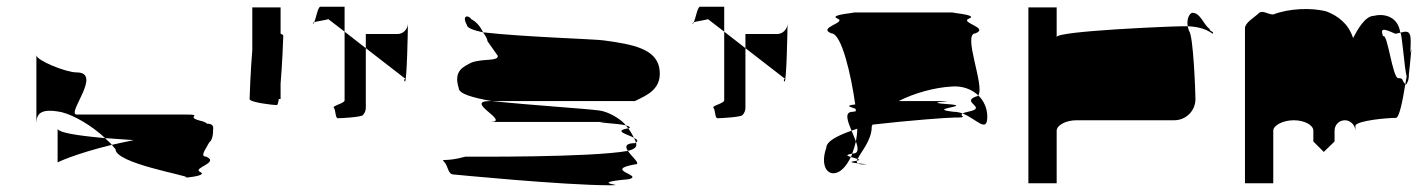

<svg xmlns="http://www.w3.org/2000/svg" viewBox="-20 -732 4233 570"><path d="M88 -367V-568C88 -553 175 -517 208 -517C286 -517 175 -392 208 -392H529C588 -392 528 -386 573 -374C586 -371 592 -368 594 -365C606 -365 613 -361 613 -352C613 -328 609 -315 601 -309C592 -291 572 -267 592 -267C633 -249 552 -234 573 -222C595 -213 555 -207 536 -205C535 -212 323 -247 323 -289C319 -293 316 -298 312 -302C332 -307 355 -311 377 -316L292 -322C254 -358 200 -390 163 -399C99 -412 89 -393 88 -367ZM151 -250C151 -250 201 -275 312 -302C307 -309 298 -315 292 -322C201 -330 156 -339 151 -349ZM536 -205C529 -204 524 -204 529 -204C534 -204 536 -204 536 -204Z M721 -438C721 -428 791 -420 802 -420C804 -420 806 -427 808 -438H813V-484C818 -542 821 -620 821 -626C821 -628 818 -630 813 -632V-710H729V-583C724 -525 721 -444 721 -438Z M909 -662C910 -661 912 -663 913 -666C910 -665 908 -663 909 -662ZM913 -666C918 -678 924 -712 931 -712H1003V-638L955 -675C940 -671 921 -669 913 -666ZM971 -412C977 -406 975 -381 983 -381C992 -381 1050 -384 1057 -390C1063 -396 1066 -404 1066 -412V-589L1003 -638V-434C1003 -425 965 -418 971 -412ZM1066 -589V-631H1160C1176 -631 1190 -644 1191 -661C1191 -647 1188 -484 1182 -490C1175 -497 1189 -500 1181 -500ZM1191 -662C1191 -662 1191 -661 1191 -661C1191 -661 1191 -662 1191 -662Z M1299 -251C1311 -239 1309 -214 1327 -214C1327 -214 1653 -182 1789 -182C1854 -182 1713 -188 1847 -200C1893 -212 1769 -227 1865 -244C1885 -244 1856 -266 1844 -284C1730 -264 1377 -267 1362 -267C1301 -250 1287 -263 1299 -251ZM1342 -470C1342 -454 1382 -442 1440 -432H1865C1899 -449 1949 -467 1937 -532C1925 -586 1863 -600 1773 -612C1748 -616 1536 -622 1414 -636C1421 -626 1427 -617 1427 -610L1458 -566C1458 -549 1413 -559 1379 -546C1357 -534 1325 -523 1342 -470ZM1366 -658C1349 -689 1373 -687 1379 -675C1394 -668 1407 -652 1414 -636C1386 -642 1366 -649 1366 -658ZM1435 -370C1499 -370 1354 -432 1435 -432H1440C1564 -419 1713 -410 1759 -404C1784 -401 1821 -381 1838 -360C1812 -366 1716 -370 1789 -370ZM1838 -360C1840 -357 1843 -354 1845 -351H1847C1853 -354 1848 -357 1838 -360ZM1844 -284C1836 -296 1836 -307 1865 -307C1866 -308 1867 -308 1868 -309C1869 -306 1869 -303 1869 -301C1869 -294 1860 -288 1844 -284ZM1845 -351C1852 -342 1858 -331 1862 -323C1844 -333 1799 -343 1845 -351ZM1862 -323C1865 -318 1867 -313 1868 -309C1876 -314 1871 -318 1862 -323Z M2036 -662C2037 -661 2039 -663 2040 -666C2037 -665 2035 -663 2036 -662ZM2040 -666C2045 -678 2051 -712 2058 -712H2130V-638L2082 -675C2067 -671 2048 -669 2040 -666ZM2098 -412C2104 -406 2102 -381 2110 -381C2119 -381 2177 -384 2184 -390C2190 -396 2193 -404 2193 -412V-589L2130 -638V-434C2130 -425 2092 -418 2098 -412ZM2193 -589V-631H2287C2303 -631 2317 -644 2318 -661C2318 -647 2315 -484 2309 -490C2302 -497 2316 -500 2308 -500ZM2318 -662C2318 -662 2318 -661 2318 -661C2318 -661 2318 -662 2318 -662Z M2433 -293C2415 -242 2435 -208 2466 -220C2481 -226 2495 -243 2506 -266C2495 -269 2488 -272 2510 -276C2514 -287 2518 -299 2521 -312C2517 -322 2513 -333 2508 -344C2465 -329 2433 -312 2433 -293ZM2448 -633C2405 -650 2496 -665 2466 -677C2436 -689 2536 -695 2511 -695H2813C2786 -695 2888 -689 2857 -677C2827 -665 2918 -650 2876 -633C2836 -633 2905 -475 2884 -449C2864 -468 2835 -478 2804 -475C2754 -472 2695 -456 2648 -432H2773C2842 -432 2696 -429 2804 -422C2862 -416 2726 -409 2813 -400C2821 -400 2830 -398 2838 -395C2824 -387 2861 -383 2813 -383C2794 -383 2684 -375 2570 -362C2570 -360 2568 -358 2568 -356C2568 -315 2535 -280 2526 -260C2521 -262 2512 -264 2506 -266C2508 -269 2509 -272 2510 -276H2511C2530 -276 2528 -292 2521 -312C2523 -324 2525 -337 2525 -350C2519 -348 2514 -346 2508 -344C2496 -373 2486 -400 2511 -400C2515 -401 2519 -401 2521 -402C2521 -404 2520 -407 2520 -409C2508 -414 2484 -418 2519 -422C2507 -507 2479 -633 2448 -633ZM2519 -254C2521 -254 2523 -255 2524 -255C2523 -252 2524 -249 2527 -247C2511 -249 2497 -251 2519 -254ZM2524 -255C2534 -257 2532 -258 2526 -260C2525 -258 2524 -257 2524 -255ZM2527 -247C2530 -245 2534 -244 2542 -244C2565 -244 2545 -245 2527 -247ZM2838 -395C2879 -379 2911 -335 2911 -386C2911 -410 2901 -433 2884 -449C2882 -447 2879 -445 2876 -445C2833 -428 2912 -413 2857 -401C2847 -399 2841 -397 2838 -395Z M3033 -188H3117V-344C3117 -360 3144 -375 3176 -375H3466C3501 -375 3529 -403 3529 -438C3529 -454 3523 -627 3510 -640C3508 -645 3507 -650 3506 -654H3488C3460 -654 3117 -640 3117 -622V-710H3033ZM3506 -654C3502 -678 3513 -694 3520 -694C3544 -694 3552 -660 3571 -646C3571 -638 3586 -638 3580 -632C3559 -647 3534 -653 3506 -654Z M3676 -188H3760V-344C3760 -360 3789 -375 3821 -375C3852 -375 3879 -361 3879 -344V-312L3910 -281L3942 -312V-344C3942 -361 3955 -375 3973 -375C3989 -375 4004 -360 4004 -344V-360C4013 -374 4095 -382 4124 -382C4134 -382 4144 -432 4152 -482C4140 -494 4148 -500 4131 -500C4114 -500 4099 -637 4086 -624C4078 -648 4084 -649 4122 -632C4127 -632 4132 -634 4137 -635C4131 -682 4090 -693 4059 -685C4032 -685 4009 -642 3997 -619C3983 -662 3952 -685 3918 -698C3873 -710 3806 -707 3760 -689C3743 -689 3728 -704 3716 -692C3704 -680 3676 -665 3676 -648ZM4137 -634V-635C4153 -639 4168 -644 4168 -612C4168 -612 4168 -595 4167 -573C4169 -585 4170 -589 4170 -580C4170 -591 4167 -548 4163 -515C4162 -509 4163 -504 4162 -500H4161V-498L4162 -499C4161 -494 4160 -491 4159 -490C4157 -483 4154 -480 4152 -482C4153 -490 4155 -497 4156 -505C4149 -530 4142 -639 4137 -634ZM4162 -500C4162 -500 4162 -499 4162 -499C4162 -499 4162 -500 4162 -500Z"/></svg>

Font: bitstorm
Style: ultext
Weight: 400
Version: Version 0.2